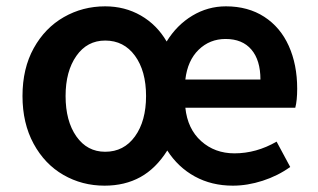

<svg xmlns="http://www.w3.org/2000/svg" viewBox="-20 -573 1005 606"><path d="M51 -270Q51 -357 86.5 -421Q122 -485 181.5 -519Q241 -553 312 -553Q374 -553 424.5 -524Q475 -495 506 -442Q538 -494 587 -523.5Q636 -553 693 -553Q763 -553 814 -520Q865 -487 891.5 -428Q918 -369 918 -293Q918 -256 912 -233H565Q572 -166 615 -127.5Q658 -89 720 -89Q789 -89 853 -126L896 -46Q857 -18 809 -2.5Q761 13 715 13Q648 13 595 -16Q542 -45 508 -98Q472 -41 423 -14Q374 13 310 13Q239 13 180 -21Q121 -55 86 -119.5Q51 -184 51 -270ZM441 -270Q441 -349 406 -397Q371 -445 312 -445Q255 -445 221 -396.5Q187 -348 187 -270Q187 -191 221 -142.5Q255 -94 312 -94Q371 -94 406 -142.5Q441 -191 441 -270ZM692 -450Q642 -450 607 -416Q572 -382 565 -322H802Q802 -383 773.5 -416.5Q745 -450 692 -450Z"/></svg>

Font: Nebula Sans Semibold
Style: Regular
Weight: 600
Designer: Paul D. Hunt for Adobe (as Source Sans)
Foundry: Nebula Entertainment & Broadcasting LLC
Version: Version 1.010